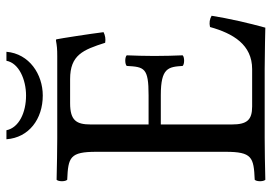

<svg xmlns="http://www.w3.org/2000/svg" viewBox="-144 -699 845 597"><g transform="rotate(-90 278.5 -400.5)"><path d="M281 -361H190V-541C190 -585 202 -605 256 -605H331C406 -605 422 -565 444 -496C456 -494 467 -496 477 -501C472 -542 457 -638 455 -646C455 -648 454 -649 451 -649C434 -646 426 -645 402 -645H147C117 -645 58 -646 18 -647C12 -641 12 -620 18 -614C88 -611 105 -606 105 -523V-122C105 -39 88 -34 18 -31C12 -25 12 -4 18 2C55 1 115 0 148 0H363C411 0 491 2 491 2C505 -48 520 -114 528 -165C518 -171 506 -173 493 -170C473 -98 438 -39 362 -39H246C204 -39 190 -55 190 -102V-323H281C366 -323 369 -300 372 -255C378 -249 399 -249 405 -255C404 -281 403 -309 403 -343C403 -371 404 -405 405 -429C399 -435 378 -435 372 -429C369 -374 366 -361 281 -361ZM416 -803H388C381 -764 329 -742 280 -742C227 -742 180 -764 172 -803H144C149 -733 207 -690 280 -690C346 -690 410 -732 416 -803Z"/></g></svg>

Font: Libertinus Serif
Style: Regular
Weight: 400
Designer: Philipp H. Poll, Khaled Hosny
Foundry: Caleb Maclennan
Version: Version 7.050;RELEASE